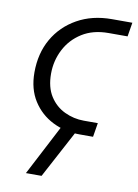

<svg xmlns="http://www.w3.org/2000/svg" viewBox="-82 -565 590 822"><g transform="rotate(10 213.0 -153.5)"><path d="M287 0Q223 0 169 -27Q115 -54 82.5 -105Q50 -156 50 -228Q50 -311 86 -374Q122 -437 187 -473.5Q252 -510 337 -510H426L416 -449H333Q266 -449 218.5 -419Q171 -389 146 -340Q121 -291 121 -235Q121 -176 145.5 -137.5Q170 -99 210 -80Q250 -61 294 -61H355L345 0ZM89 203 204 -18H275L157 203Z"/></g></svg>

Font: MuseoModerno Light
Style: Italic
Weight: 300
Italic angle: -9°
Designer: Pablo Cosgaya, Héctor Gatti, Marcela Romero, and the Authors of The MuseoModerno Project.
Foundry: Omnibus-Type Team
Version: Version 1.003